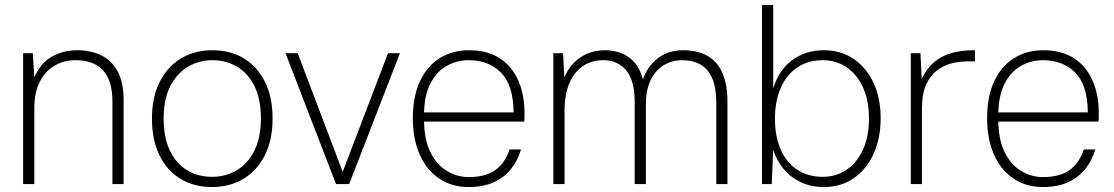

<svg xmlns="http://www.w3.org/2000/svg" viewBox="-20 -740 4481 772"><path d="M73 0V-526H112L118 -429Q142 -485 187.5 -511.5Q233 -538 291 -538Q346 -538 388 -517Q430 -496 453.5 -452Q477 -408 477 -337V0H432V-331Q432 -416 394.5 -457Q357 -498 283 -498Q236 -498 198.5 -475.5Q161 -453 139.5 -410.5Q118 -368 118 -305V0Z M832 12Q760 12 705.5 -21Q651 -54 621 -116Q591 -178 591 -263Q591 -349 622 -410.5Q653 -472 707.5 -505Q762 -538 834 -538Q907 -538 961 -505Q1015 -472 1045.5 -410.5Q1076 -349 1076 -263Q1076 -178 1045 -116Q1014 -54 959 -21Q904 12 832 12ZM832 -29Q886 -29 930.5 -54.5Q975 -80 1002 -132.5Q1029 -185 1029 -263Q1029 -343 1002.5 -395Q976 -447 932 -472.5Q888 -498 834 -498Q781 -498 736.5 -472Q692 -446 665 -394Q638 -342 638 -263Q638 -185 664 -132.5Q690 -80 734 -54.5Q778 -29 832 -29Z M1331 0 1128 -526H1177L1358 -49L1540 -526H1588L1384 0Z M1864 12Q1795 12 1744.5 -23Q1694 -58 1667 -120Q1640 -182 1640 -264Q1640 -352 1668.5 -413Q1697 -474 1748 -506Q1799 -538 1865 -538Q1941 -538 1990.5 -505Q2040 -472 2064.5 -415Q2089 -358 2089 -285Q2089 -277 2089 -269.5Q2089 -262 2088 -251H1671V-288H2045Q2044 -398 1994.5 -448Q1945 -498 1864 -498Q1818 -498 1777 -475.5Q1736 -453 1710.5 -404Q1685 -355 1685 -276V-259Q1685 -182 1709.5 -130.5Q1734 -79 1775.5 -53.5Q1817 -28 1864 -28Q1933 -28 1972 -56.5Q2011 -85 2029 -139H2075Q2062 -95 2035 -61Q2008 -27 1966 -7.5Q1924 12 1864 12Z M2205 0V-526H2244L2249 -429Q2273 -483 2315.5 -510.5Q2358 -538 2413 -538Q2445 -538 2475 -527.5Q2505 -517 2529 -491.5Q2553 -466 2565 -421Q2583 -473 2625 -505.5Q2667 -538 2727 -538Q2783 -538 2822.5 -516.5Q2862 -495 2883.5 -449Q2905 -403 2905 -329V0H2860V-327Q2860 -415 2825 -456.5Q2790 -498 2722 -498Q2682 -498 2649 -478Q2616 -458 2596.5 -418.5Q2577 -379 2577 -321V0H2532V-330Q2532 -416 2498 -457Q2464 -498 2405 -498Q2359 -498 2324 -474.5Q2289 -451 2269.5 -406Q2250 -361 2250 -295V0Z M3293 12Q3239 12 3197.5 -8.5Q3156 -29 3129 -63Q3102 -97 3089 -137L3083 0H3044V-720H3089V-385Q3113 -461 3167 -499.5Q3221 -538 3292 -538Q3361 -538 3412.5 -503Q3464 -468 3492.5 -406.5Q3521 -345 3521 -265Q3521 -185 3493 -122.5Q3465 -60 3413.5 -24Q3362 12 3293 12ZM3288 -29Q3342 -29 3384 -57.5Q3426 -86 3450 -138.5Q3474 -191 3474 -263Q3474 -336 3450 -388.5Q3426 -441 3384 -469.5Q3342 -498 3288 -498Q3229 -498 3185.5 -468.5Q3142 -439 3119 -386Q3096 -333 3096 -263Q3096 -192 3119 -139Q3142 -86 3185.5 -57.5Q3229 -29 3288 -29Z M3642 0V-526H3681L3686 -423Q3707 -466 3737 -491Q3767 -516 3807 -527Q3847 -538 3900 -538V-493H3866Q3839 -493 3807.5 -485.5Q3776 -478 3748.5 -457.5Q3721 -437 3704 -400Q3687 -363 3687 -304V0Z M4173 12Q4104 12 4053.5 -23Q4003 -58 3976 -120Q3949 -182 3949 -264Q3949 -352 3977.5 -413Q4006 -474 4057 -506Q4108 -538 4174 -538Q4250 -538 4299.5 -505Q4349 -472 4373.5 -415Q4398 -358 4398 -285Q4398 -277 4398 -269.5Q4398 -262 4397 -251H3980V-288H4354Q4353 -398 4303.5 -448Q4254 -498 4173 -498Q4127 -498 4086 -475.5Q4045 -453 4019.5 -404Q3994 -355 3994 -276V-259Q3994 -182 4018.5 -130.5Q4043 -79 4084.5 -53.5Q4126 -28 4173 -28Q4242 -28 4281 -56.5Q4320 -85 4338 -139H4384Q4371 -95 4344 -61Q4317 -27 4275 -7.5Q4233 12 4173 12Z"/></svg>

Font: DM Sans 9pt ExtraLight
Style: Regular
Weight: 250
Version: Version 4.004;gftools[0.9.30]